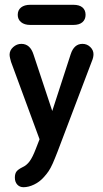

<svg xmlns="http://www.w3.org/2000/svg" viewBox="-20 -582 431 801"><path d="M145 -1 129 40Q116 74 103.5 91Q91 108 73 116Q55 125 48.5 134Q42 143 42 159Q42 177 52 188Q62 199 78 199Q99 199 122 188Q145 177 162 158Q174 145 182.5 132.5Q191 120 199.5 101Q208 82 220 51L363 -326Q370 -342 370 -356Q370 -373 356.5 -386Q343 -399 324 -399Q289 -399 275 -356L198 -119L120 -354Q106 -399 69 -399Q50 -399 35 -385.5Q20 -372 20 -354Q20 -348 22 -339.5Q24 -331 26 -324ZM106 -562Q82 -562 68 -551Q54 -540 54 -520Q54 -501 68 -489.5Q82 -478 106 -478H286Q311 -478 324 -489.5Q337 -501 337 -520Q337 -540 324 -551Q311 -562 286 -562Z"/></svg>

Font: Beiruti SemiBold
Style: Regular
Weight: 600
Designer: Arlette Boutros
Foundry: Boutros
Version: Version 1.41